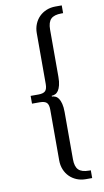

<svg xmlns="http://www.w3.org/2000/svg" viewBox="-111 -869 618 1141"><g transform="rotate(-10 198.5 -298.0)"><path d="M73.2 -321.3H120.1Q149.9 -321.3 161.9 -333.3Q173.8 -345.2 173.8 -375V-682.1Q173.8 -711.4 184.1 -736.6Q194.3 -761.7 212.6 -780Q231 -798.3 256.1 -808.6Q281.2 -818.8 310.5 -818.8H348.6V-772H338.4Q293.9 -772 274.7 -752.7Q255.4 -733.4 255.4 -689V-404.3Q255.4 -374 250.2 -354Q245.1 -334 237.1 -322Q229 -310.1 218.3 -305.2Q207.5 -300.3 196.8 -300.3V-295.4Q207.5 -295.4 218.3 -290.5Q229 -285.6 237.1 -273.7Q245.1 -261.7 250.2 -241.7Q255.4 -221.7 255.4 -191.4V93.3Q255.4 137.7 274.7 157Q293.9 176.3 338.4 176.3H348.6V223.1H310.5Q281.2 223.1 256.1 212.9Q231 202.6 212.6 184.3Q194.3 166 184.1 140.9Q173.8 115.7 173.8 86.4V-220.7Q173.8 -250.5 161.9 -262.5Q149.9 -274.4 120.1 -274.4H73.2Z"/></g></svg>

Font: Noticia Text
Style: Regular
Weight: 400
Designer: JM Sole
Foundry: JM Sole
Version: Version 1.003